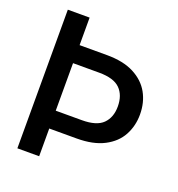

<svg xmlns="http://www.w3.org/2000/svg" viewBox="-128 -805 844 911"><g transform="rotate(20 294.5 -350.0)"><path d="M60 0V-700H170V-561H308Q391 -561 445 -533Q499 -505 525.5 -457.5Q552 -410 552 -349Q552 -292 526.5 -244.5Q501 -197 446.5 -168.5Q392 -140 308 -140H170V0ZM170 -230H302Q376 -230 408 -262Q440 -294 440 -349Q440 -406 408 -438Q376 -470 302 -470H170Z"/></g></svg>

Font: HostGroteskMedium
Style: Regular
Weight: 500
Designer: Doukan Karapınar based on Poppins by Indian Type Foundry, Jonny Pinhorn
Foundry: Element Type
Version: Version 1.001; ttfautohint (v1.8.4.7-5d5b)